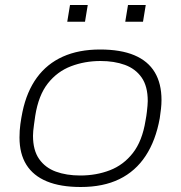

<svg xmlns="http://www.w3.org/2000/svg" viewBox="-20 -736 724 768"><path d="M303 12Q222 12 167.5 -10.5Q113 -33 85.5 -77Q58 -121 58 -186Q58 -214 61.5 -239.5Q65 -265 70 -289Q87 -370 127.5 -425.5Q168 -481 231.5 -509.5Q295 -538 380 -538Q463 -538 517.5 -515Q572 -492 599 -447Q626 -402 626 -336Q626 -319 624 -301Q622 -283 619 -263Q603 -174 562.5 -112.5Q522 -51 457.5 -19.5Q393 12 303 12ZM301 -34Q365 -34 419.5 -55Q474 -76 511.5 -124Q549 -172 562 -253Q566 -274 567.5 -288.5Q569 -303 570 -313Q571 -323 571 -332Q571 -391 546.5 -426Q522 -461 479.5 -476.5Q437 -492 382 -492Q319 -492 264 -471Q209 -450 171.5 -402.5Q134 -355 121 -273Q118 -252 116 -237.5Q114 -223 113 -212.5Q112 -202 112 -193Q112 -135 136.5 -100Q161 -65 203.5 -49.5Q246 -34 301 -34ZM249 -649 260 -716H331L320 -649ZM481 -649 492 -716H563L552 -649Z"/></svg>

Font: Archivo Expanded Thin
Style: Italic
Weight: 250
Width: 7
Italic angle: -10°
Designer: Hector Gatti
Foundry: Omnibus-Type
Version: Version 2.001